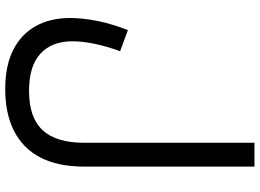

<svg xmlns="http://www.w3.org/2000/svg" viewBox="-148 -564 980 724"><g transform="rotate(90 342.0 -202.0)"><path d="M323 178.5Q228.8 178.5 182.3 135.5Q135.7 92.5 135.7 14.4Q135.7 -23.4 145.5 -69.9Q155.3 -116.5 173.1 -165L93.5 -194.3Q70.8 -136.5 59.3 -80.7Q47.9 -24.9 47.9 24.4Q47.9 98.6 78.5 153.4Q109.1 208.3 168.6 238.3Q228 268.3 315.2 268.3Q408.2 268.3 473.6 235.2Q539.1 202.1 573.6 136.1Q608.2 70.1 608.2 -28.8V-671.6H518.3V-28.8Q518.3 76.2 470.9 127.3Q423.6 178.5 323 178.5Z"/></g></svg>

Font: Estedad-FD-VF Thin
Style: Regular
Weight: 100
Designer: Amin Abedi
Version: Version 5.0